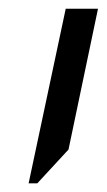

<svg xmlns="http://www.w3.org/2000/svg" viewBox="-20 -650 246 442"><path d="M45.9 -228 131.3 -629.9H205.6L137.7 -305.7L65.9 -228Z"/></svg>

Font: Open Sans Condensed
Style: Italic
Weight: 400
Width: 3
Italic angle: -12°
Designer: Monotype Design Team
Foundry: Monotype Imaging Inc.
Version: Version 3.000